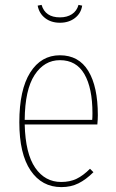

<svg xmlns="http://www.w3.org/2000/svg" viewBox="-20 -755 473 785"><path d="M378 -246H81Q84 -127 124 -69Q164 -11 230 -11Q266 -11 293 -24Q320 -37 348 -65L362 -51Q332 -21 301 -5.5Q270 10 231 10Q151 10 105 -58Q59 -126 59 -255Q59 -388 103.5 -458.5Q148 -529 225 -529Q302 -529 341 -465Q380 -401 380 -284Q380 -268 378 -246ZM358 -292Q358 -395 325 -452Q292 -509 225 -509Q161 -509 121.5 -448.5Q82 -388 81 -265H357Q358 -273 358 -292ZM134 -732 150 -735Q165 -684 225 -684Q254 -684 274 -697Q294 -710 301 -735L316 -732Q311 -700 286 -681Q261 -662 225 -662Q189 -662 164.5 -681Q140 -700 134 -732Z"/></svg>

Font: Fira Sans Extra Condensed Thin
Style: Regular
Weight: 250
Width: 1
Designer: Carrois Corporate & Edenspiekermann AG
Foundry: Carrois Corporate GbR & Edenspiekermann AG
Version: Version 4.203